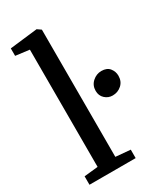

<svg xmlns="http://www.w3.org/2000/svg" viewBox="-204 -898 832 976"><g transform="rotate(-30 212.5 -409.5)"><path d="M101.5 -58.1V-746.2L20.6 -756.5V-800.3L181.6 -819.1H183.1L205.1 -803.8V-57.2L291.4 -49.6V0H20.4V-49.6ZM349.9 -333.7Q324.4 -333.7 305.3 -351.2Q286.1 -368.8 286.1 -397.4Q286.1 -429.6 309.1 -450.2Q332.1 -470.8 361.4 -470.8Q393.7 -470.8 409.4 -451.2Q425.1 -431.6 425.1 -406.6Q425.1 -373.6 402.9 -353.6Q380.7 -333.7 349.9 -333.7Z"/></g></svg>

Font: Merriweather Light
Style: Regular
Weight: 300
Version: Version 2.100